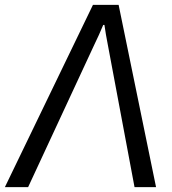

<svg xmlns="http://www.w3.org/2000/svg" viewBox="-77 -765 704 785"><path d="M-57 0H38L308 -581C322 -610 334 -636 345 -663H350C354 -636 358 -610 364 -581L473 0H561L408 -745H303Z"/></svg>

Font: Cheyenne Sans
Style: Italic
Weight: 400
Italic angle: -8.13011°
Designer: The Public Sans project authors (U.S. Web Design System), Libre Franklin designed by Pablo Impallari and Rodrigo Fuenzal
Foundry: The Cheyenne Sans Project Authors
Version: Version 2.007